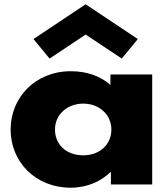

<svg xmlns="http://www.w3.org/2000/svg" viewBox="-20 -860 759 895"><path d="M136.2 -678 211 -587 379.3 -699 547.6 -587 622.4 -678 379.3 -840ZM29.5 -256C29.5 -406 145 -528 310 -528C385.9 -528 448.6 -505 494.8 -464V-513H689.5V0H497V-58H494.8C453 -16 387 15 310 15C145 15 29.5 -106 29.5 -256ZM236.3 -256C236.3 -186 289.1 -136 368.3 -136C444.2 -136 499.2 -186 499.2 -256C499.2 -327 440.9 -377 368.3 -377C294.6 -377 236.3 -327 236.3 -256Z"/></svg>

Font: Hussar
Style: BdWide
Weight: 700
Foundry: Cannot Into Space Fonts
Version: Version 2.00